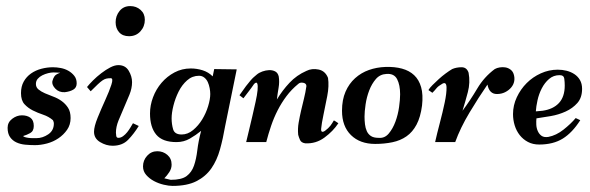

<svg xmlns="http://www.w3.org/2000/svg" viewBox="-20 -467 1940 631"><path d="M154 -246Q166 -246 179.5 -243.5Q193 -241 204.5 -234.5Q216 -228 224 -218Q232 -208 232 -193Q232 -179 221 -172.5Q210 -166 193 -164Q174 -163 162 -175.5Q150 -188 152 -200Q155 -211 159.5 -217Q164 -223 178 -228L156 -229Q148 -229 138 -226.5Q128 -224 119 -219.5Q110 -215 104 -208Q98 -201 98 -191Q98 -180 106.5 -173Q115 -166 127.5 -160.5Q140 -155 155 -149.5Q170 -144 182.5 -135Q195 -126 203.5 -113Q212 -100 212 -79Q212 -57 200.5 -40.5Q189 -24 172 -12.5Q155 -1 134.5 4.5Q114 10 95 10Q79 10 63 8.5Q47 7 34 1Q21 -5 13 -16.5Q5 -28 5 -47Q5 -65 20 -76.5Q35 -88 52 -88Q69 -88 80 -80Q91 -72 91 -53Q91 -36 79 -29.5Q67 -23 56 -20Q57 -18 61.5 -16.5Q66 -15 73 -14Q80 -13 87 -13Q94 -13 100 -13Q120 -13 138.5 -25.5Q157 -38 157 -61Q157 -64 156 -67Q155 -70 154 -72Q140 -84 122 -90Q104 -96 88 -104Q72 -112 60.5 -124.5Q49 -137 49 -161Q49 -183 58 -199Q67 -215 82 -225.5Q97 -236 116 -241Q135 -246 154 -246Z M404 -348Q383 -348 371.5 -361Q360 -374 360 -394Q360 -415 373 -431Q386 -447 408 -447Q428 -447 442 -434.5Q456 -422 456 -402Q456 -380 441.5 -364Q427 -348 404 -348ZM369 -253Q392 -253 403 -234.5Q414 -216 414 -197Q414 -177 405.5 -156Q397 -135 387.5 -113.5Q378 -92 369.5 -71Q361 -50 361 -31Q361 -27 362 -20.5Q363 -14 369 -14Q377 -14 384.5 -19.5Q392 -25 398 -32.5Q404 -40 409 -48.5Q414 -57 417 -62L436 -53Q420 -27 401 -7.5Q382 12 350 12Q329 12 309 0Q289 -12 289 -34Q289 -51 301 -80.5Q313 -110 326 -138.5Q339 -167 346 -188.5Q353 -210 344 -210Q335 -210 329 -208.5Q323 -207 316.5 -202.5Q310 -198 301 -189.5Q292 -181 278 -167L266 -181Q273 -190 285.5 -202.5Q298 -215 313 -226.5Q328 -238 342.5 -245.5Q357 -253 369 -253Z M607 -242Q627 -242 646 -236Q665 -230 679 -216L684 -240L758 -239L720 -53Q713 -12 703 24Q693 60 674.5 86.5Q656 113 625.5 128.5Q595 144 547 144Q535 144 518 140Q501 136 486 128Q471 120 460.5 108Q450 96 450 80Q450 60 463.5 45Q477 30 497 30Q516 30 530 42Q544 54 544 74Q544 87 536.5 98.5Q529 110 520 119L541 124Q577 124 593.5 111.5Q610 99 617.5 77.5Q625 56 628.5 26.5Q632 -3 641 -37Q624 -23 604 -11.5Q584 0 560 0Q514 0 493.5 -24.5Q473 -49 473 -94Q473 -121 483 -147.5Q493 -174 511 -195Q529 -216 553.5 -229Q578 -242 607 -242ZM544 -78Q544 -59 549 -42Q554 -25 577 -25Q597 -25 614.5 -39.5Q632 -54 644.5 -74.5Q657 -95 664 -118Q671 -141 671 -158Q671 -167 669 -177.5Q667 -188 663 -197Q659 -206 651.5 -212Q644 -218 634 -218Q612 -218 595 -203Q578 -188 567 -166Q556 -144 550 -120Q544 -96 544 -78Z M987 -234Q1005 -243 1027 -238.5Q1049 -234 1058 -211Q1062 -185 1055.5 -151.5Q1049 -118 1043 -89.5Q1037 -61 1035.5 -44.5Q1034 -28 1048 -37Q1060 -46 1066 -54Q1072 -62 1077 -71Q1079 -71 1083 -68Q1087 -65 1092 -62Q1075 -36 1046.5 -15Q1018 6 983 4Q970 2 966 -7Q962 -16 960 -24Q958 -44 961.5 -64Q965 -84 969.5 -103.5Q974 -123 979 -143Q984 -163 987 -184Q987 -193 976.5 -195Q966 -197 960 -191Q938 -173 921.5 -151Q905 -129 892.5 -104.5Q880 -80 871 -53.5Q862 -27 855 0H789Q793 -17 798.5 -39.5Q804 -62 809.5 -86Q815 -110 820 -132.5Q825 -155 826.5 -170.5Q828 -186 825.5 -192.5Q823 -199 815 -191Q807 -179 798 -167.5Q789 -156 780 -144L767 -154Q780 -173 788.5 -184Q797 -195 803 -202Q809 -209 813.5 -213Q818 -217 824 -222Q831 -228 842 -232Q853 -236 864 -236.5Q875 -237 884 -232.5Q893 -228 896 -216Q899 -198 895.5 -178Q892 -158 890 -140Q908 -170 931.5 -195Q955 -220 987 -234Z M1247 -247Q1277 -248 1301 -241.5Q1325 -235 1341 -220Q1357 -205 1364 -180.5Q1371 -156 1367 -120Q1362 -82 1349 -57.5Q1336 -33 1316 -19Q1296 -5 1269.5 0.5Q1243 6 1213 6Q1163 6 1133.5 -23Q1104 -52 1104 -103Q1104 -139 1115.5 -165.5Q1127 -192 1147 -210Q1167 -228 1192.5 -237Q1218 -246 1247 -247ZM1178 -84Q1178 -71 1179.5 -58.5Q1181 -46 1185.5 -36Q1190 -26 1199 -20Q1208 -14 1224 -14Q1244 -12 1257.5 -28Q1271 -44 1279.5 -67Q1288 -90 1291.5 -115Q1295 -140 1295 -157Q1295 -188 1285 -207Q1275 -226 1250 -224Q1229 -223 1215.5 -207.5Q1202 -192 1193.5 -170Q1185 -148 1181.5 -124Q1178 -100 1178 -84Z M1388 -171Q1392 -178 1401.5 -187.5Q1411 -197 1422 -207Q1433 -217 1444.5 -225.5Q1456 -234 1466 -240Q1480 -246 1497 -246Q1514 -246 1520 -228Q1526 -196 1517.5 -164Q1509 -132 1500 -103Q1526 -138 1548.5 -176Q1571 -214 1606 -240Q1613 -244 1622.5 -245.5Q1632 -247 1641 -245.5Q1650 -244 1657.5 -238.5Q1665 -233 1668 -224Q1672 -212 1670 -200.5Q1668 -189 1660 -179.5Q1652 -170 1640 -164Q1628 -158 1613 -158Q1588 -158 1582 -189Q1553 -147 1523 -97Q1493 -47 1476 0H1410Q1416 -27 1425.5 -63Q1435 -99 1441.5 -130Q1448 -161 1447.5 -180Q1447 -199 1434 -192Q1420 -184 1414.5 -177Q1409 -170 1401 -162Z M1893 -175Q1893 -146 1877.5 -128.5Q1862 -111 1839 -100.5Q1816 -90 1790 -85.5Q1764 -81 1743 -78Q1742 -69 1742.5 -57.5Q1743 -46 1747.5 -36Q1752 -26 1760 -20.5Q1768 -15 1782 -17Q1808 -22 1832 -41Q1856 -60 1872 -79L1887 -72Q1861 -31 1829.5 -11.5Q1798 8 1752 8Q1731 8 1715 -0.5Q1699 -9 1688 -23Q1677 -37 1671.5 -55Q1666 -73 1666 -92Q1666 -121 1678.5 -147.5Q1691 -174 1711 -194Q1731 -214 1757.5 -226Q1784 -238 1813 -238Q1828 -238 1842 -234.5Q1856 -231 1867.5 -223.5Q1879 -216 1886 -204Q1893 -192 1893 -175ZM1763 -103Q1798 -108 1817 -128.5Q1836 -149 1836 -186Q1836 -197 1834.5 -208.5Q1833 -220 1819 -220Q1799 -220 1784.5 -207.5Q1770 -195 1760.5 -176.5Q1751 -158 1746.5 -137.5Q1742 -117 1741 -101Z"/></svg>

Font: Lucien Schoenschriftv CAT
Style: Regular
Weight: 400
Designer: Lucian Bernhard 1928
Foundry: CAT-Fonts Peter Wiegel
Version: Version 1.000